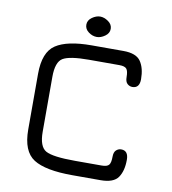

<svg xmlns="http://www.w3.org/2000/svg" viewBox="-85 -848 829 923"><g transform="rotate(10 329.0 -387.0)"><path d="M467.8 0H330.1Q198.2 0 140.6 -36.6Q83 -73.2 83 -179.7V-451.2Q83 -557.6 138.7 -594.2Q194.3 -630.9 312.5 -630.9H467.8Q531.2 -630.9 553.2 -598.1Q575.2 -565.4 575.2 -511.7Q575.2 -467.8 540 -467.8Q526.4 -467.8 515.6 -477.5Q504.9 -487.3 504.9 -509.8Q504.9 -539.1 496.1 -549.8Q487.3 -560.5 460.9 -560.5H312.5Q217.8 -560.5 185.5 -541Q153.3 -521.5 153.3 -449.2V-181.6Q153.3 -108.4 187.5 -89.4Q221.7 -70.3 330.1 -70.3H460.9Q487.3 -70.3 496.1 -81.1Q504.9 -91.8 504.9 -121.1Q504.9 -143.6 515.6 -153.3Q526.4 -163.1 540 -163.1Q575.2 -163.1 575.2 -118.2Q575.2 -64.5 553.2 -32.2Q531.2 0 467.8 0ZM330.1 -674.8Q308.6 -674.8 289.6 -689Q270.5 -703.1 270.5 -724.6Q270.5 -746.1 290.5 -760.3Q310.5 -774.4 330.1 -774.4Q349.6 -774.4 369.6 -760.3Q389.6 -746.1 389.6 -724.6Q389.6 -703.1 369.6 -689Q349.6 -674.8 330.1 -674.8Z"/></g></svg>

Font: Jura
Style: DemiBold
Weight: 600
Version: Version 2.4